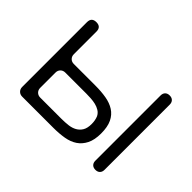

<svg xmlns="http://www.w3.org/2000/svg" viewBox="-99 -688 889 889"><g transform="rotate(45 345.0 -243.5)"><path d="M74 -32V-456Q74 -487 105 -487Q136 -487 136 -456V-308Q136 -294 145 -285Q154 -276 168 -276H310Q348 -276 380 -270.5Q412 -265 435.5 -250Q459 -235 472 -208Q485 -181 485 -138Q485 -96 471.5 -69Q458 -42 435 -26.5Q412 -11 380 -5.5Q348 0 310 0H106Q92 0 83 -9Q74 -18 74 -32ZM555 -30V-457Q555 -471 563 -479Q571 -487 585 -487Q599 -487 607 -479Q615 -471 615 -457V-30Q615 -16 607 -8Q599 0 585 0Q571 0 563 -8Q555 -16 555 -30ZM168 -56H306Q330 -56 351 -58.5Q372 -61 388 -70Q404 -79 413.5 -95Q423 -111 423 -138Q423 -162 415 -181Q408 -195 395 -203Q382 -211 367 -214.5Q352 -218 336 -219Q320 -220 306 -220H168Q154 -220 145 -211Q136 -202 136 -188V-88Q136 -74 145 -65Q154 -56 168 -56Z"/></g></svg>

Font: Higure Gothic
Style: Regular
Weight: 400
Designer: Yoshimichi Ohira
Foundry: Positype
Version: Version 1.000